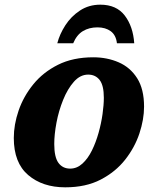

<svg xmlns="http://www.w3.org/2000/svg" viewBox="-20 -791 676 821"><path d="M259 10Q162 10 100.5 -42.5Q39 -95 39 -201Q39 -258 59.5 -318Q80 -378 122 -430Q164 -482 228 -514Q292 -546 379 -546Q438 -546 487.5 -524.5Q537 -503 566.5 -456.5Q596 -410 596 -335Q596 -280 576 -220Q556 -160 515 -108Q474 -56 410.5 -23Q347 10 259 10ZM280 -70Q309 -70 332.5 -91.5Q356 -113 373 -147.5Q390 -182 401.5 -223Q413 -264 418.5 -303.5Q424 -343 424 -373Q424 -426 406 -449Q388 -472 357 -472Q323 -472 296 -441.5Q269 -411 250 -364Q231 -317 221.5 -266.5Q212 -216 212 -175Q212 -119 230 -94.5Q248 -70 280 -70ZM225 -606Q235 -645 259.5 -683Q284 -721 322 -746Q360 -771 409 -771Q478 -771 513.5 -724.5Q549 -678 554 -606H480Q476 -641 453.5 -657.5Q431 -674 397 -674Q361 -674 334.5 -658Q308 -642 293 -606Z"/></svg>

Font: Noto Serif ExtraBold
Style: Italic
Weight: 800
Italic angle: -12°
Designer: Monotype Design Team
Foundry: Monotype Imaging Inc.
Version: Version 2.013